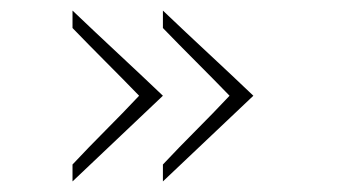

<svg xmlns="http://www.w3.org/2000/svg" viewBox="-20 -420 641 363"><path d="M459 -239Q416 -280 373.5 -319.5Q331 -359 288 -400V-367Q319 -335 351 -303Q383 -271 414 -239Q383 -206 351 -174Q319 -142 288 -109V-77ZM288 -239Q245 -280 202.5 -319.5Q160.1 -359 117.1 -400V-367Q148.1 -335 180 -303Q212 -271 243 -239Q212 -206 180 -174Q148.1 -142 117.1 -109V-77Z"/></svg>

Font: Josefin Slab Light
Style: Regular
Weight: 300
Designer: Santiago Orozco
Foundry: Typemade
Version: Version 2.000